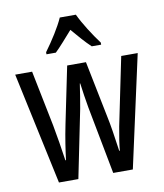

<svg xmlns="http://www.w3.org/2000/svg" viewBox="-85 -836 775 906"><g transform="rotate(-10 302.5 -383.0)"><path d="M340 -766H263C244 -723 207 -665 171 -616V-606H216C240 -629 271 -665 302 -700C332 -665 360 -632 388 -606H433V-616C400 -660 361 -721 340 -766ZM322 -325 384 0H478L596 -537H517L450 -212C441 -164 435 -124 433 -98H430C420 -170 411 -227 403 -264L348 -537H258L202 -265C189 -202 181 -146 175 -98H172C164 -155 154 -214 144 -269L90 -537H9L124 0H217L283 -325C290 -361 296 -404 302 -443H304C309 -406 315 -363 322 -325Z"/></g></svg>

Font: Noto Sans Thai Looped ExtraCondensed
Style: Regular
Weight: 400
Width: 2
Designer: Sasikarn Vongin, Ben Mitchell
Foundry: The Fontpad Ltd
Version: Version 1.001